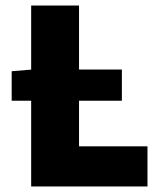

<svg xmlns="http://www.w3.org/2000/svg" viewBox="-20 -670 590 690"><path d="M22 -308V-414L94 -420H418V-308ZM92 0V-650H264V-144H510V0Z"/></svg>

Font: Source Sans 3 Black
Style: Regular
Weight: 900
Designer: Paul D. Hunt
Foundry: Adobe
Version: Version 3.046;hotconv 1.0.118;makeotfexe 2.5.65603